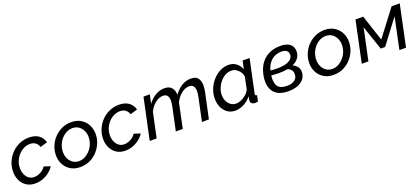

<svg xmlns="http://www.w3.org/2000/svg" viewBox="34 -1405 4981 2287"><g transform="rotate(-20 2524.5 -261.0)"><path d="M227 10Q161 10 115.5 -20Q70 -50 46 -100Q22 -150 22 -211Q22 -274 46 -331.5Q70 -389 112.5 -434Q155 -479 212.5 -505Q270 -531 337 -531Q414 -531 460.5 -496.5Q507 -462 522 -404L431 -377Q419 -415 391 -435Q363 -455 322 -455Q269 -455 221 -423.5Q173 -392 143 -339Q113 -286 113 -222Q113 -155 148 -110.5Q183 -66 239 -66Q268 -66 297 -77Q326 -88 349.5 -106.5Q373 -125 385 -147L466 -121Q443 -83 405.5 -53.5Q368 -24 322 -7Q276 10 227 10Z M796 10Q718 10 664 -27.5Q610 -65 585.5 -126.5Q561 -188 571 -260Q579 -315 604.5 -364Q630 -413 670.5 -450.5Q711 -488 762.5 -509.5Q814 -531 872 -531Q950 -531 1004 -493.5Q1058 -456 1083 -394.5Q1108 -333 1098 -260Q1088 -188 1047 -126.5Q1006 -65 941.5 -27.5Q877 10 796 10ZM806 -62Q854 -62 897 -89.5Q940 -117 970 -162Q1000 -207 1007 -261Q1015 -316 998 -361Q981 -406 946 -432.5Q911 -459 862 -459Q815 -459 772 -432.5Q729 -406 699.5 -360.5Q670 -315 662 -259Q655 -204 672 -159Q689 -114 724 -88Q759 -62 806 -62Z M1368 10Q1302 10 1256.5 -20Q1211 -50 1187 -100Q1163 -150 1163 -211Q1163 -274 1187 -331.5Q1211 -389 1253.5 -434Q1296 -479 1353.5 -505Q1411 -531 1478 -531Q1555 -531 1601.5 -496.5Q1648 -462 1663 -404L1572 -377Q1560 -415 1532 -435Q1504 -455 1463 -455Q1410 -455 1362 -423.5Q1314 -392 1284 -339Q1254 -286 1254 -222Q1254 -155 1289 -110.5Q1324 -66 1380 -66Q1409 -66 1438 -77Q1467 -88 1490.5 -106.5Q1514 -125 1526 -147L1607 -121Q1584 -83 1546.5 -53.5Q1509 -24 1463 -7Q1417 10 1368 10Z M1788 -522H1868L1844 -410Q1884 -466 1940 -498.5Q1996 -531 2054 -531Q2112 -531 2143 -498Q2174 -465 2175 -404Q2268 -531 2389 -531Q2453 -531 2479 -496Q2505 -461 2505 -404Q2505 -383 2502 -360Q2499 -337 2494 -312L2427 0H2339L2401 -292Q2410 -334 2410 -365Q2410 -452 2338 -452Q2289 -452 2240.5 -413.5Q2192 -375 2162 -314L2096 0H2008L2070 -292Q2079 -336 2079 -366Q2079 -452 2008 -452Q1959 -452 1910.5 -414.5Q1862 -377 1832 -315L1765 0H1677Z M2763 10Q2705 10 2663 -19.5Q2621 -49 2599 -98.5Q2577 -148 2577 -207Q2577 -270 2600.5 -328Q2624 -386 2664.5 -431.5Q2705 -477 2757 -504Q2809 -531 2866 -531Q2926 -531 2966 -498Q3006 -465 3022 -418L3045 -522H3133L3045 -108Q3044 -104 3043.5 -101Q3043 -98 3043 -95Q3043 -77 3065 -76L3049 0Q3038 1 3029.5 2.5Q3021 4 3014 4Q2986 4 2971.5 -9Q2957 -22 2957 -41Q2957 -58 2966 -98Q2927 -48 2871.5 -19Q2816 10 2763 10ZM2801 -66Q2830 -66 2865 -81.5Q2900 -97 2930 -124Q2960 -151 2973 -183L3004 -333Q3000 -367 2981 -394.5Q2962 -422 2934.5 -438.5Q2907 -455 2876 -455Q2834 -455 2797 -434.5Q2760 -414 2731.5 -380Q2703 -346 2686.5 -304.5Q2670 -263 2670 -221Q2670 -178 2686 -143Q2702 -108 2731.5 -87Q2761 -66 2801 -66Z M3434 9Q3307 8 3252.5 -60Q3198 -128 3214 -249Q3235 -387 3316.5 -459.5Q3398 -532 3526 -532Q3604 -532 3645 -499Q3686 -466 3686 -407Q3686 -310 3583 -264Q3617 -250 3639 -223Q3661 -196 3661 -156Q3661 -104 3631.5 -66.5Q3602 -29 3551 -10Q3500 9 3434 9ZM3513 -464Q3440 -464 3388 -420.5Q3336 -377 3315 -297Q3364 -292 3409 -292Q3508 -294 3554.5 -322.5Q3601 -351 3601 -397Q3601 -428 3579.5 -446Q3558 -464 3513 -464ZM3438 -57Q3498 -56 3535.5 -82Q3573 -108 3573 -157Q3573 -192 3555.5 -212.5Q3538 -233 3509 -242Q3461 -233 3402 -233Q3355 -233 3304 -238Q3293 -148 3323 -103Q3353 -58 3438 -57Z M4007 10Q3929 10 3875 -27.5Q3821 -65 3796.5 -126.5Q3772 -188 3782 -260Q3790 -315 3815.5 -364Q3841 -413 3881.5 -450.5Q3922 -488 3973.5 -509.5Q4025 -531 4083 -531Q4161 -531 4215 -493.5Q4269 -456 4294 -394.5Q4319 -333 4309 -260Q4299 -188 4258 -126.5Q4217 -65 4152.5 -27.5Q4088 10 4007 10ZM4017 -62Q4065 -62 4108 -89.5Q4151 -117 4181 -162Q4211 -207 4218 -261Q4226 -316 4209 -361Q4192 -406 4157 -432.5Q4122 -459 4073 -459Q4026 -459 3983 -432.5Q3940 -406 3910.5 -360.5Q3881 -315 3873 -259Q3866 -204 3883 -159Q3900 -114 3935 -88Q3970 -62 4017 -62Z M4365 0 4475 -522H4573L4682 -192L4933 -522H5036L4926 0H4842L4926 -399L4695 -93H4639L4534 -401L4449 0Z"/></g></svg>

Font: Raleway Medium
Style: Italic
Weight: 500
Italic angle: -12°
Designer: Matt McInerney, Pablo Impallari, Rodrigo Fuenzalida
Foundry: Matt McInerney, Pablo Impallari, Rodrigo Fuenzalida
Version: Version 4.026